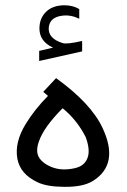

<svg xmlns="http://www.w3.org/2000/svg" viewBox="-20 -726 492 744"><path d="M131.8 -528.8 185.5 -541.5Q132.8 -565.4 132.8 -615.7Q132.8 -657.7 162.1 -683.6Q187 -705.1 229 -705.6Q262.2 -705.6 287.1 -690.9V-653.3Q255.4 -668.9 223.6 -665.5Q172.9 -660.2 168.9 -619.6Q165.5 -576.7 222.7 -559.1Q240.2 -553.7 298.3 -567.4V-526.9L131.8 -489.7ZM130.9 -178.2Q117.7 -141.6 129.9 -118.2Q143.1 -93.8 180.2 -78.6Q219.2 -63 269.5 -74.2Q310.5 -83 320.8 -119.1Q329.1 -147.5 312.5 -193.8Q279.8 -259.8 222.7 -306.6Q149.4 -232.9 130.9 -178.2ZM79.6 -245.6Q114.7 -302.7 166 -354.5L147.5 -370.1L197.3 -423.3Q332.5 -325.7 377 -231Q444.3 -88.4 338.4 -23.9Q300.3 -1 228.5 -2Q161.1 -2.4 125 -20Q58.6 -51.3 47.4 -110.4Q35.6 -173.8 79.6 -245.6Z"/></svg>

Font: Elshan
Style: Regular
Weight: 400
Foundry: DejaVu fonts team - Redesigned by Saber Rastikerdar (Samim font) - Edited by Jalil Hamdollahi
Version: Version 0.9.9; ttfautohint (v1.4.1.5-446e)